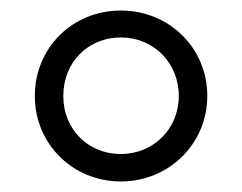

<svg xmlns="http://www.w3.org/2000/svg" viewBox="-20 -726 459 364"><path d="M209 -382C301 -382 373 -454 373 -544C373 -635 301 -706 209 -706C117 -706 46 -635 46 -544C46 -454 117 -382 209 -382ZM209 -434C147 -434 100 -481 100 -544C100 -608 147 -655 209 -655C271 -655 319 -607 319 -544C319 -482 271 -434 209 -434Z"/></svg>

Font: Montserrat-Alt1 Med
Style: Regular
Weight: 500
Designer: Differentunic
Foundry: Differentunic
Version: Version 7.222